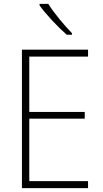

<svg xmlns="http://www.w3.org/2000/svg" viewBox="-20 -970 530 990"><path d="M229 -950H184V-942C216 -897 278 -831 324 -791H351V-799C311 -840 258 -903 229 -950ZM434 0V-36H131V-358H417V-393H131V-678H434V-714H93V0Z"/></svg>

Font: Noto Sans Myanmar SemiCondensed ExtraLight
Style: Regular
Weight: 200
Width: 4
Designer: Monotype Design Team
Foundry: Monotype Imaging Inc.
Version: Version 2.107